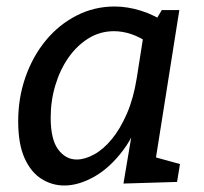

<svg xmlns="http://www.w3.org/2000/svg" viewBox="-20 -561 627 591"><path d="M178 10Q140 10 107.5 -10.5Q75 -31 55.5 -74.5Q36 -118 36 -188Q36 -260 58.5 -324Q81 -388 121 -436.5Q161 -485 215.5 -513Q270 -541 333 -541Q372 -541 414 -528Q456 -515 499 -486L456 -493L478 -530H532L452 -25L418 -88L534 -56L525 -1L360 4L392 -186L421 -235Q400 -153 359 -98.5Q318 -44 270 -17Q222 10 178 10ZM216 -70Q241 -70 269.5 -85.5Q298 -101 324 -132.5Q350 -164 370.5 -211Q391 -258 401 -321L423 -461L440 -427Q411 -447 384 -456Q357 -465 331 -465Q288 -465 252.5 -443Q217 -421 191 -384Q165 -347 150.5 -299Q136 -251 136 -199Q136 -132 159 -101Q182 -70 216 -70Z"/></svg>

Font: Bitter Thin Medium
Style: Italic
Weight: 500
Italic angle: -9°
Version: Version 3.021